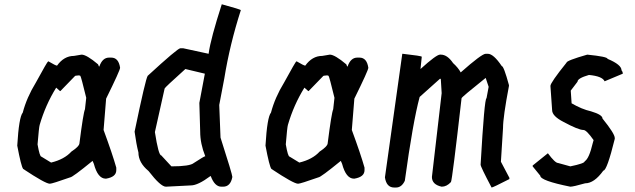

<svg xmlns="http://www.w3.org/2000/svg" viewBox="-20 -882 2929 886"><path d="M356.4 -629.9Q379.4 -629.9 432.6 -585L436.5 -575.2H438.5Q452.6 -616.2 483.4 -616.2H493.2Q527.3 -616.2 534.2 -569.3Q534.2 -557.6 469.7 -426.8L458 -282.2Q499.5 -169.4 516.6 -108.4V-96.7Q516.6 -65.4 469.7 -57.6H467.8Q431.2 -57.6 413.1 -126L407.2 -139.6Q314 -63.5 303.7 -63.5Q220.7 -34.2 210 -34.2Q189.5 -34.2 86.9 -102.5Q77.6 -114.3 59.6 -210Q67.4 -341.8 85 -362.3Q103 -431.6 145.5 -501Q198.7 -598.6 202.1 -598.6H204.1Q236.8 -579.1 243.2 -579.1Q275.4 -624 321.3 -624ZM325.2 -530.3 258.8 -461.9H256.8L239.3 -477.5Q189.9 -397.9 163.1 -305.7Q159.7 -294.9 153.3 -215.8Q163.1 -159.2 170.9 -159.2L215.8 -131.8Q276.9 -146.5 309.6 -182.6Q346.7 -207 346.7 -221.7Q364.3 -360.4 372.1 -377.9L377.9 -430.7Q354.5 -527.3 350.6 -532.2L344.7 -534.2Q325.2 -533.2 325.2 -530.3Z M1003.4 -862.3Q1091.3 -838.4 1091.3 -835Q1040.5 -677.2 1015.1 -520.5L991.7 -397.5L997.6 -247.1Q1052.2 -77.1 1052.2 -65.4Q1043.9 -20.5 1009.3 -20.5H1001.5Q970.7 -20.5 952.6 -69.3H950.7Q893.1 -26.4 860.8 -26.4L745.6 -20.5Q721.2 -20.5 665.5 -92.8Q618.7 -131.3 618.7 -178.7Q608.9 -216.8 601.1 -274.4Q651.9 -519 661.6 -532.2Q799.8 -659.2 812 -659.2H825.7L942.9 -633.8V-635.7Q952.6 -705.1 1003.4 -862.3ZM835.4 -563.5Q739.7 -477.5 739.7 -473.6L694.8 -272.5Q711.4 -165 724.1 -165L771 -114.3Q856.4 -114.3 874.5 -129.9Q922.4 -161.1 927.2 -161.1Q903.8 -219.2 903.8 -274.4L899.9 -407.2L925.3 -542Z M1502 -629.9Q1524.9 -629.9 1578.1 -585L1582 -575.2H1584Q1598.1 -616.2 1628.9 -616.2H1638.7Q1672.9 -616.2 1679.7 -569.3Q1679.7 -557.6 1615.2 -426.8L1603.5 -282.2Q1645 -169.4 1662.1 -108.4V-96.7Q1662.1 -65.4 1615.2 -57.6H1613.3Q1576.7 -57.6 1558.6 -126L1552.7 -139.6Q1459.5 -63.5 1449.2 -63.5Q1366.2 -34.2 1355.5 -34.2Q1335 -34.2 1232.4 -102.5Q1223.1 -114.3 1205.1 -210Q1212.9 -341.8 1230.5 -362.3Q1248.5 -431.6 1291 -501Q1344.2 -598.6 1347.7 -598.6H1349.6Q1382.3 -579.1 1388.7 -579.1Q1420.9 -624 1466.8 -624ZM1470.7 -530.3 1404.3 -461.9H1402.3L1384.8 -477.5Q1335.4 -397.9 1308.6 -305.7Q1305.2 -294.9 1298.8 -215.8Q1308.6 -159.2 1316.4 -159.2L1361.3 -131.8Q1422.4 -146.5 1455.1 -182.6Q1492.2 -207 1492.2 -221.7Q1509.8 -360.4 1517.6 -377.9L1523.4 -430.7Q1500 -527.3 1496.1 -532.2L1490.2 -534.2Q1470.7 -533.2 1470.7 -530.3Z M1838.4 -633.8Q1926.3 -624 1926.3 -620.1L1920.4 -563.5Q1993.7 -629.9 2010.3 -629.9H2014.2Q2044.4 -629.9 2070.8 -590.8Q2094.2 -569.8 2106 -547.9Q2203.1 -633.8 2221.2 -633.8H2231Q2257.3 -633.8 2295.4 -577.1Q2304.7 -577.1 2328.6 -489.3V-485.4Q2301.3 -341.8 2301.3 -292L2291.5 -135.7L2330.6 -61.5V-55.7Q2254.4 -16.6 2248.5 -16.6Q2197.8 -112.3 2197.8 -122.1Q2215.3 -428.7 2225.1 -428.7L2234.9 -481.4L2221.2 -522.5Q2109.9 -433.6 2109.9 -428.7Q2066.9 -51.8 2061 -42Q2041.5 -20.5 2018.1 -20.5Q1973.1 -30.3 1973.1 -65.4L2018.1 -452.1L2014.2 -516.6L2012.2 -518.6H2010.3L1916.5 -434.6Q1885.3 -318.8 1848.1 -47.9Q1833.5 -16.6 1807.1 -16.6H1799.3Q1763.2 -16.6 1756.3 -63.5L1836.4 -633.8Z M2689.9 -629.9Q2783.7 -620.6 2783.7 -610.4Q2848.1 -583.5 2848.1 -557.6Q2854 -550.3 2854 -542L2770 -506.8Q2759.8 -530.3 2697.8 -536.1Q2645 -521 2645 -504.9L2613.8 -463.9L2617.7 -405.3Q2664.6 -377.9 2707.5 -368.2Q2760.3 -352.5 2760.3 -335Q2816.9 -265.1 2816.9 -245.1V-241.2Q2780.8 -94.7 2764.2 -94.7Q2722.2 -36.1 2680.2 -36.1Q2625.5 -20.5 2611.8 -20.5Q2473.1 -48.3 2473.1 -71.3L2438 -114.3V-118.2L2508.3 -174.8Q2541.5 -129.9 2555.2 -129.9L2611.8 -114.3Q2678.2 -127.9 2678.2 -137.7Q2698.7 -150.4 2715.3 -221.7L2719.2 -235.4Q2686.5 -282.2 2672.4 -282.2Q2649.4 -282.2 2580.6 -319.3Q2527.8 -346.2 2527.8 -374L2520 -485.4Q2520 -500.5 2594.2 -592.8Q2594.2 -602.5 2689.9 -629.9Z"/></svg>

Font: ww_drahtTSB
Style: Regular
Weight: 400
Designer: Dr. Wolfgang Wiebecke
Version: Version 1.06 May 21, 2010, initial release